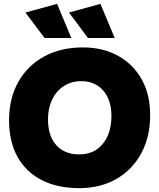

<svg xmlns="http://www.w3.org/2000/svg" viewBox="-20 -966 826 996"><path d="M396 10Q281 11 198 -31Q115 -73 71 -152Q27 -231 27 -342Q27 -456 75 -541Q123 -626 209 -673Q295 -720 410 -720Q515 -720 593.5 -676Q672 -632 715.5 -553.5Q759 -475 759 -369Q759 -257 713.5 -172Q668 -87 586 -39Q504 9 396 10ZM391 -165Q468 -165 513 -219.5Q558 -274 558 -365Q558 -447 515.5 -496Q473 -545 402 -545Q350 -545 311 -519.5Q272 -494 250.5 -449.5Q229 -405 229 -347Q229 -261 272 -213Q315 -165 391 -165ZM436 -769 338 -901 501 -946 575 -769ZM211 -769 112 -901 276 -946 350 -769Z"/></svg>

Font: Livvic Black
Style: Regular
Weight: 900
Designer: Jacques Le Bailly, Baron von Fonthausen
Version: Version 1.001; ttfautohint (v1.8.2)